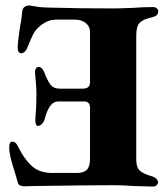

<svg xmlns="http://www.w3.org/2000/svg" viewBox="-20 -681 617 706"><path d="M561 -11Q561 -17 555.5 -23Q550 -29 541 -32Q506 -42 493.5 -54Q481 -66 481 -95V-551Q481 -583 493 -596.5Q505 -610 541 -618Q562 -623 562 -639Q562 -646 556.5 -650.5Q551 -655 542 -655Q506 -655 467 -652Q417 -650 398 -650Q264 -650 165 -653Q134 -653 112.5 -657Q91 -661 88 -661Q79 -661 71 -656Q63 -651 62 -640Q59 -607 53 -579Q45 -523 45 -505Q45 -496 48.5 -490.5Q52 -485 58 -485Q64 -485 69.5 -489.5Q75 -494 79 -502Q94 -539 101 -553Q108 -567 118 -577Q132 -591 149 -600Q166 -609 191 -609H254Q279 -609 295 -596.5Q311 -584 311 -563V-379Q311 -355 285 -355H200Q177 -355 165.5 -370Q154 -385 142 -417Q134 -435 121 -435Q116 -435 112 -428.5Q108 -422 109 -412Q114 -364 114 -329Q114 -286 110 -246V-238Q110 -218 120 -218Q127 -218 134 -225Q141 -232 144 -242Q153 -276 165 -292Q177 -308 195 -308H289Q311 -308 311 -285V-96Q311 -69 299.5 -57Q288 -45 262 -45H173Q127 -45 100 -68Q71 -92 43 -148Q37 -160 24 -160Q14 -160 14 -140Q14 -122 19 -101Q24 -80 35 -46L46 -8Q50 4 70 4L109 3Q304 0 398 0Q432 0 471 3Q523 5 542 5Q551 5 556 0Q561 -5 561 -11Z"/></svg>

Font: EB Garamond ExtraBold
Style: Regular
Weight: 800
Designer: Georg Duffner and Octavio Pardo
Foundry: Georg Duffner
Version: Version 1.000